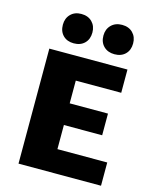

<svg xmlns="http://www.w3.org/2000/svg" viewBox="-129 -975 851 1061"><g transform="rotate(15 296.0 -444.5)"><path d="M553 0H81V-658H528V-525H268V-133H553ZM141 -271V-395H487V-271ZM203 -721Q165 -721 142 -744Q119 -767 119 -805Q119 -842 142 -865.5Q165 -889 203 -889Q242 -889 265 -865.5Q288 -842 288 -805Q288 -767 265 -744Q242 -721 203 -721ZM436 -721Q398 -721 374.5 -744Q351 -767 351 -805Q351 -842 374.5 -865.5Q398 -889 436 -889Q475 -889 498 -865.5Q521 -842 521 -805Q521 -767 498 -744Q475 -721 436 -721Z"/></g></svg>

Font: Ysabeau SC Black
Style: Regular
Weight: 900
Designer: Christian Thalmann (Catharsis Fonts)
Version: Version 2.001;gftools[0.9.30]; featfreeze: smcp